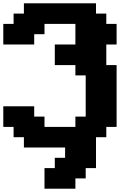

<svg xmlns="http://www.w3.org/2000/svg" viewBox="-20 -895 852 1165"><path d="M250 250H437.5V187.5H500V125H562.5V-62.5H625V-125H687.5V-500H625V-625H687.5V-750H625V-812.5H562.5V-875H125V-812.5H62.5V-750H0V-625H187.5V-687.5H250V-750H437.5V-625H312.5V-500H437.5V-437.5H500V-187.5H437.5V-125H250V-187.5H187.5V-250H0V-125H62.5V-62.5H125V0H375V62.5H312.5V125H250Z"/></svg>

Font: Faithful 32x
Style: Semibold
Weight: 400
Foundry: Faithful Resource Pack
Version: Version 1.0; January 27, 2023